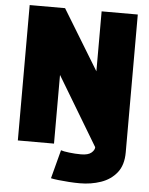

<svg xmlns="http://www.w3.org/2000/svg" viewBox="-59 -748 769 989"><g transform="rotate(5 325.0 -254.0)"><path d="M391 192Q365 192 334.8 190Q304.5 188 278.8 185Q253 182 241 179L280 31Q292 35.5 322.8 39.2Q353.5 43 384 43Q421 43 437.5 29Q454 15 454 0L241 -355V0H54V-700H237L426 -390V-700H613V13Q613 78.5 581.8 117.8Q550.5 157 499.8 174.5Q449 192 391 192Z"/></g></svg>

Font: Trispace ExtraBold
Style: Regular
Weight: 800
Designer: Tyler Finck
Foundry: Etcetera Type Company
Version: Version 1.210; ttfautohint (v1.8.3)